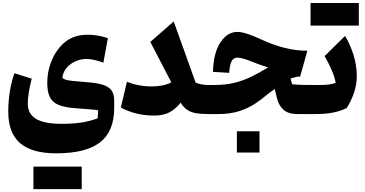

<svg xmlns="http://www.w3.org/2000/svg" viewBox="-20 -768 2458 1293"><path d="M676.3 -346.2Q604 -371.1 564.9 -371.1Q522 -371.1 485.6 -354Q449.2 -336.9 426.3 -308.1Q403.3 -279.3 400.4 -244.1Q407.2 -236.3 420.7 -231.7Q434.1 -227.1 466.1 -223.4Q498 -219.7 560.5 -214.8Q633.3 -210 674.3 -196.5Q715.3 -183.1 732.2 -157.5Q749 -131.8 749 -89.8V-41.5Q749 117.2 653.3 190.9Q557.6 264.6 359.4 264.6Q194.3 264.6 115 195.8Q35.6 127 35.6 -16.1Q35.6 -155.3 77.1 -274.9L193.8 -238.3Q167 -135.3 167 -70.3Q167 -1 222.7 32.5Q278.3 65.9 393.1 65.9Q473.1 65.9 530 56.9Q586.9 47.9 637.7 28.8L641.1 -24.9Q634.8 -26.9 622.6 -28.3Q610.4 -29.8 580.1 -32.2Q549.8 -34.7 489.3 -39.1Q416.5 -44.4 374.8 -61.5Q333 -78.6 315.7 -114.3Q298.3 -149.9 298.3 -210Q298.3 -279.8 321.3 -343Q344.2 -406.2 384.5 -452.6Q424.8 -499 475.6 -518.1Q515.1 -534.2 574.7 -534.2Q634.8 -534.2 706.5 -511.2ZM205.1 505.9V354H530.3V505.9Z M1133.8 -213.4 992.2 -485.8 1149.9 -623.5 1297.4 -211.9Q1333.5 -195.8 1382.3 -195.8H1382.8V0H1382.3Q1329.6 0 1294.9 -6.8Q1260.3 -13.7 1237.3 -30.5Q1214.4 -47.4 1196.8 -76.7Q1164.1 -35.2 1122.8 -12.5Q1081.5 10.3 1017.6 10.3Q894 10.3 793.5 -43.9L835 -217.8Q869.6 -202.6 913.1 -194.3Q956.5 -186 1002 -186Q1040 -186 1072.5 -192.4Q1105 -198.7 1133.8 -213.4Z M1578.6 -553.2Q1606.9 -553.2 1648.4 -539.3Q1689.9 -525.4 1744.6 -500Q1820.3 -464.8 1897 -445.6Q1973.6 -426.3 2049.8 -426.3L2001.5 -252.9Q1985.4 -252.4 1968.8 -248.5Q1952.1 -244.6 1936.5 -239.3L1947.3 -200.7Q1980 -197.3 2012.5 -196.5Q2044.9 -195.8 2079.6 -195.8H2091.8V0H1981.9Q1920.9 0 1888.9 -29.1Q1856.9 -58.1 1844.2 -109.9L1830.6 -168.5Q1819.3 -160.6 1807.4 -152.3Q1795.4 -144 1784.2 -135.3Q1745.6 -101.6 1699 -70.6Q1652.3 -39.6 1591.8 -19.8Q1531.2 0 1449.7 0H1382.8Q1372.1 0 1366.7 -8.1Q1361.3 -16.1 1361.3 -38.6V-157.2Q1361.3 -179.7 1366.7 -187.7Q1372.1 -195.8 1382.8 -195.8H1424.8Q1498.5 -195.8 1557.1 -210Q1615.7 -224.1 1670.2 -250.5Q1724.6 -276.9 1785.2 -313.5Q1750.5 -324.7 1721.2 -335.7Q1691.9 -346.7 1659.2 -359.4Q1605.5 -379.9 1579.1 -379.9Q1552.2 -379.9 1539.6 -355.7Q1526.9 -331.5 1523.4 -277.3L1414.1 -284.2Q1418 -414.1 1465.1 -483.6Q1512.2 -553.2 1578.6 -553.2ZM1575.2 116.2H1727.5V259.3H1575.2Z M2071.3 -595.7V-747.6H2396.5V-595.7ZM2091.8 0Q2081.1 0 2075.7 -8.1Q2070.3 -16.1 2070.3 -38.6V-157.2Q2070.3 -179.7 2075.7 -187.7Q2081.1 -195.8 2091.8 -195.8H2138.2Q2169.4 -195.8 2195.3 -199Q2221.2 -202.1 2240.7 -210.4Q2232.9 -252.4 2212.2 -299.3Q2191.4 -346.2 2166 -390.1L2303.7 -525.9Q2335.4 -475.6 2359.1 -403.1Q2382.8 -330.6 2382.8 -252.4Q2382.8 -200.2 2364.7 -145.8Q2346.7 -91.3 2314.5 -40Q2271 -19 2220.2 -9.5Q2169.4 0 2107.9 0Z"/></svg>

Font: Pinar-DS3-FD ExtraBold
Style: Regular
Weight: 800
Designer: Amin Abedi
Version: Version 3.000